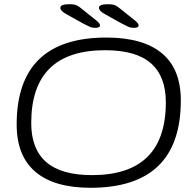

<svg xmlns="http://www.w3.org/2000/svg" viewBox="-20 -884 917 910"><path d="M409 6Q237 6 148 -69.5Q59 -145 59 -294Q59 -706 484 -706Q658 -706 747.5 -631.5Q837 -557 837 -408Q837 6 409 6ZM416 -54Q766 -54 766 -399Q766 -522 695.5 -584Q625 -646 478 -646Q128 -646 128 -301Q128 -178 199 -116Q270 -54 416 -54ZM432 -752Q417 -752 405.5 -757Q394 -762 373 -773L296 -816Q266 -832 266 -847Q266 -864 308 -864Q331 -864 342.5 -859Q354 -854 369 -841L440 -784Q454 -772 454 -764Q454 -752 432 -752ZM615 -752Q600 -752 588.5 -757Q577 -762 556 -773L479 -816Q449 -832 449 -847Q449 -864 491 -864Q514 -864 525.5 -859Q537 -854 552 -841L623 -784Q637 -772 637 -764Q637 -752 615 -752Z"/></svg>

Font: Asap Expanded Expanded Light
Style: Italic
Weight: 300
Width: 7
Italic angle: -6°
Designer: Pablo Cosgaya
Foundry: Omnibus-Type
Version: Version 3.001; ttfautohint (v1.8.4.7-5d5b)